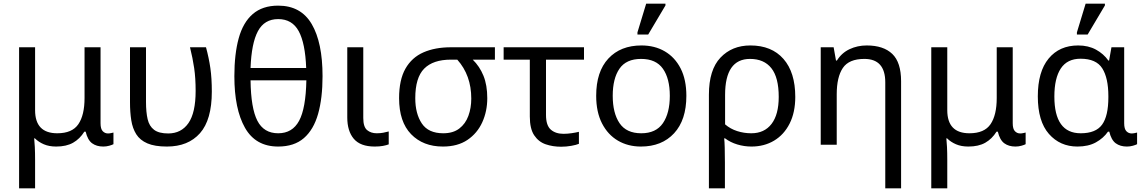

<svg xmlns="http://www.w3.org/2000/svg" viewBox="-20 -796 6296 1056"><path d="M85 240V-536H173V-190Q173 -63 295 -63Q377 -63 411 -113Q445 -163 445 -257V-536H533V-118Q533 -87 545 -74.5Q557 -62 574 -62Q582 -62 591 -64Q600 -66 604 -67V-3Q597 1 581 5.5Q565 10 548 10Q511 10 486.5 -8Q462 -26 451 -72H444Q419 -32 382 -11Q345 10 289 10Q250 10 221 -2.5Q192 -15 172 -35H168Q170 -17 171.5 13Q173 43 173 84V240Z M898 10Q831 10 790.5 -7.5Q750 -25 729.5 -57.5Q709 -90 702 -134.5Q695 -179 695 -233V-536H783V-236Q783 -179 792 -140.5Q801 -102 827.5 -82Q854 -62 905 -62Q977 -62 1016.5 -119Q1056 -176 1056 -296Q1056 -366 1048 -421Q1040 -476 1025 -536H1113Q1129 -477 1137 -421.5Q1145 -366 1145 -292Q1145 -137 1080 -63.5Q1015 10 898 10Z M1510 10Q1386 10 1327.5 -93Q1269 -196 1269 -377Q1269 -499 1293 -586Q1317 -673 1370.5 -719Q1424 -765 1510 -765Q1635 -765 1694.5 -663.5Q1754 -562 1754 -377Q1754 -256 1729.5 -169.5Q1705 -83 1651.5 -36.5Q1598 10 1510 10ZM1358 -422H1664Q1659 -558 1623 -624.5Q1587 -691 1510 -691Q1434 -691 1398.5 -624.5Q1363 -558 1358 -422ZM1510 -63Q1588 -63 1625 -131.5Q1662 -200 1665 -354H1358Q1360 -201 1395.5 -132Q1431 -63 1510 -63Z M2041 10Q1962 10 1926 -32.5Q1890 -75 1890 -150V-536H1978V-147Q1978 -98 1999 -80.5Q2020 -63 2052 -63Q2072 -63 2087.5 -66Q2103 -69 2118 -73V-2Q2105 3 2086 6.5Q2067 10 2041 10Z M2416 10Q2307 10 2241 -58Q2175 -126 2175 -256Q2175 -357 2210 -418.5Q2245 -480 2309 -508Q2373 -536 2460 -536H2702V-468H2580Q2618 -431 2639 -379.5Q2660 -328 2660 -256Q2660 -184 2632.5 -123.5Q2605 -63 2551 -26.5Q2497 10 2416 10ZM2418 -63Q2472 -63 2506 -89Q2540 -115 2556 -158.5Q2572 -202 2572 -254Q2572 -382 2495 -468H2460Q2362 -468 2313 -418.5Q2264 -369 2264 -256Q2264 -171 2300 -117Q2336 -63 2418 -63Z M3066 11Q3020 11 2981 -2.5Q2942 -16 2918 -52Q2894 -88 2894 -155V-468H2750V-536H3192V-468H2983V-164Q2983 -106 3009.5 -83Q3036 -60 3079 -60Q3101 -60 3124.5 -63.5Q3148 -67 3164 -71V-5Q3150 1 3122.5 6Q3095 11 3066 11Z M3755 -269Q3755 -136 3687.5 -63Q3620 10 3505 10Q3434 10 3378.5 -22.5Q3323 -55 3291 -117.5Q3259 -180 3259 -269Q3259 -402 3326 -474Q3393 -546 3508 -546Q3581 -546 3636.5 -513.5Q3692 -481 3723.5 -419.5Q3755 -358 3755 -269ZM3350 -269Q3350 -174 3387.5 -118.5Q3425 -63 3507 -63Q3588 -63 3626 -118.5Q3664 -174 3664 -269Q3664 -364 3626 -418Q3588 -472 3506 -472Q3424 -472 3387 -418Q3350 -364 3350 -269ZM3486 -606V-618L3534 -776H3640V-766L3545 -606Z M3879 240V-275Q3879 -412 3942.5 -479Q4006 -546 4107 -546Q4224 -546 4289 -472Q4354 -398 4354 -263Q4354 -178 4323 -116.5Q4292 -55 4237.5 -22.5Q4183 10 4113 10Q4073 10 4035 -1.5Q3997 -13 3968 -35H3963Q3965 -19 3966 17Q3967 53 3967 98V240ZM4112 -63Q4184 -63 4223.5 -114.5Q4263 -166 4263 -263Q4263 -370 4222.5 -421Q4182 -472 4105 -472Q3968 -472 3968 -274V-112Q3997 -87 4034.5 -75Q4072 -63 4112 -63Z M4849 240V-343Q4849 -472 4734 -472Q4649 -472 4615.5 -422Q4582 -372 4582 -278V0H4494V-536H4565L4578 -463H4583Q4609 -505 4652.5 -525.5Q4696 -546 4747 -546Q4839 -546 4887.5 -499.5Q4936 -453 4936 -349V240Z M5102 240V-536H5190V-190Q5190 -63 5312 -63Q5394 -63 5428 -113Q5462 -163 5462 -257V-536H5550V-118Q5550 -87 5562 -74.5Q5574 -62 5591 -62Q5599 -62 5608 -64Q5617 -66 5621 -67V-3Q5614 1 5598 5.5Q5582 10 5565 10Q5528 10 5503.5 -8Q5479 -26 5468 -72H5461Q5436 -32 5399 -11Q5362 10 5306 10Q5267 10 5238 -2.5Q5209 -15 5189 -35H5185Q5187 -17 5188.5 13Q5190 43 5190 84V240Z M5906 10Q5810 10 5749 -59.5Q5688 -129 5688 -266Q5688 -402 5747.5 -474Q5807 -546 5910 -546Q5966 -546 6008 -523Q6050 -500 6076 -463H6080L6093 -536H6163V-118Q6163 -87 6175 -74.5Q6187 -62 6204 -62Q6212 -62 6221 -64Q6230 -66 6234 -67V-3Q6227 1 6211 5.5Q6195 10 6178 10Q6141 10 6116.5 -8Q6092 -26 6081 -72H6074Q6049 -36 6007.5 -13Q5966 10 5906 10ZM5924 -63Q6007 -63 6041.5 -110.5Q6076 -158 6076 -261V-267Q6076 -367 6042.5 -420Q6009 -473 5923 -473Q5850 -473 5814.5 -419.5Q5779 -366 5779 -265Q5779 -63 5924 -63ZM5903 -606V-618L5951 -776H6057V-766L5962 -606Z"/></svg>

Font: Noto Sans Historical
Style: Regular
Weight: 400
Designer: Monotype Design Team
Foundry: Monotype Imaging Inc.
Version: Version 2.013; ttfautohint (v1.8.4.7-5d5b)